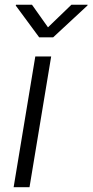

<svg xmlns="http://www.w3.org/2000/svg" viewBox="-20 -777 384 797"><path d="M36.6 0 126.5 -542.5H192.4L102.5 0ZM112.8 -757.3 179.2 -663.6 276.4 -757.3H343.8L342.8 -753.9L200.7 -622.1H142.6L45.4 -753.9L46.4 -757.3Z"/></svg>

Font: Inter 16pt Light
Style: Italic
Weight: 300
Italic angle: -9.3988°
Version: Version 4.001;git-66647c0bb